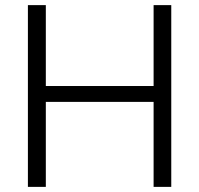

<svg xmlns="http://www.w3.org/2000/svg" viewBox="-20 -730 778 750"><path d="M649 -710V0H580V-332H159V0H89V-710H159V-394H580V-710Z"/></svg>

Font: Raleway-v4020
Style: Regular
Weight: 400
Designer: Matt McInerney, Pablo Impallari, Rodrigo Fuenzalida
Foundry: Matt McInerney, Pablo Impallari, Rodrigo Fuenzalida
Version: Version 4.020;PS 004.020;hotconv 1.0.88;makeotf.lib2.5.64775